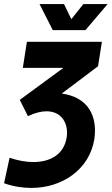

<svg xmlns="http://www.w3.org/2000/svg" viewBox="-35 -719 548 942"><path d="M384 -571 493 -699H374L315 -625L279 -699H159L224 -571ZM268 -260 446 -394 465 -514H97L77 -386H276L62 -229L102 -149C137 -166 168 -173 193 -173C260 -173 294 -125 294 -67C294 -60 293 -52 292 -44C279 36 215 76 129 76C93 76 53 69 12 55L-15 180C30 196 75 203 119 203C270 203 404 113 428 -37C430 -51 431 -65 431 -79C431 -161 391 -243 268 -260Z"/></svg>

Font: Arthouse Owned
Style: Bold Italic
Weight: 700
Italic angle: -10°
Designer: Jeremy Tribby
Foundry: Tribby Type
Version: Version 1.000;PS 001.000;hotconv 1.0.88;makeotf.lib2.5.64775